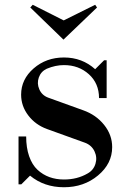

<svg xmlns="http://www.w3.org/2000/svg" viewBox="-20 -767 524 799"><path d="M246.1 12.2Q163.6 12.2 105 -36.1L68.8 0H57.1V-199.2H88.9Q88.9 -152.3 101.3 -116.7Q113.8 -81.1 136 -60.5Q158.2 -40 185.8 -30Q213.4 -20 246.1 -20Q301.3 -20 344.2 -44.9Q369.1 -58.6 377.2 -85.2Q385.3 -111.8 373.3 -137.2Q361.3 -162.6 334 -172.9L175.8 -230Q127.4 -247.6 97.7 -286.6Q67.9 -325.7 67.9 -373Q67.9 -437 120.1 -482.4Q172.4 -527.8 246.1 -527.8Q321.8 -527.8 376 -479L413.1 -516.1H423.8V-358.9H392.1Q392.1 -419.9 349.9 -458Q307.6 -496.1 246.1 -496.1Q210.9 -496.1 174.8 -481Q150.4 -469.7 141.6 -444.8Q132.8 -419.9 143.6 -395.3Q154.3 -370.6 180.2 -360.8L326.2 -308.1Q379.9 -289.1 413.3 -247.3Q446.8 -205.6 446.8 -154.8Q446.8 -85.9 387.9 -36.9Q329.1 12.2 246.1 12.2ZM106 -735.8 116.2 -747.1 245.1 -682.1 376 -747.1 383.8 -735.8 244.1 -602.1Z"/></svg>

Font: Fin Serif Display
Style: Italic
Weight: 400
Designer: J. Blake Harris
Version: Version 1.006;FEAKit 1.0